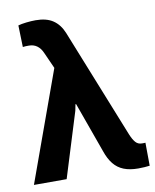

<svg xmlns="http://www.w3.org/2000/svg" viewBox="-85 -812 717 886"><g transform="rotate(-10 274.0 -369.0)"><path d="M491.2 8.8Q451.7 8.8 423.3 -2.4Q395 -13.7 376 -37.4Q356.9 -61 344.2 -98.6L259.8 -333.5H256.8L251 -304.2L156.7 0H3.4L189.9 -515.6L155.3 -592.8Q145.5 -614.7 129.6 -626Q113.8 -637.2 92.3 -637.2Q83.5 -637.2 77.1 -637Q70.8 -636.7 63.5 -635.7L60.5 -737.3Q75.2 -741.7 98.9 -744.4Q122.6 -747.1 142.6 -747.1Q193.4 -747.1 224.1 -726.3Q254.9 -705.6 271.5 -665L476.1 -153.3Q486.3 -128.4 497.8 -115.2Q509.3 -102.1 527.3 -102.1Q532.7 -102.1 536.4 -102.1Q540 -102.1 543.9 -102.5L544.9 5.4Q534.2 6.8 521 7.8Q507.8 8.8 491.2 8.8Z"/></g></svg>

Font: Robotiche
Style: Bold
Weight: 700
Designer: Google
Version: Version 2.001